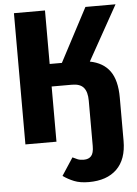

<svg xmlns="http://www.w3.org/2000/svg" viewBox="-62 -758 738 1036"><g transform="rotate(-5 307.5 -239.5)"><path d="M53.3 0V-710.8H221.5V-421H287.7L440.5 -710.8H603.6L438.5 -414.9Q510.8 -401 546.7 -351Q582.6 -301 582.6 -207.2V26.7Q582.6 127.2 528.7 179.7Q474.9 232.3 376.9 232.3Q329.7 232.3 297.4 219.2Q265.1 206.2 237.9 186.7L300 91.8Q313.8 99 327.2 104.4Q340.5 109.7 361 109.7Q386.7 109.7 400.5 94.1Q414.4 78.5 414.4 40.5V-205.1Q414.4 -252.8 395.1 -275.9Q375.9 -299 331.8 -299H221.5V0Z"/></g></svg>

Font: FiraCode Nerd Font Mono
Style: Bold
Weight: 700
Monospace: yes
Designer: Carrois Corporate, Edenspiekermann AG, Nikita Prokopov
Foundry: Carrois Corporate, Edenspiekermann AG, Nikita Prokopov
Version: Version 6.002;Nerd Fonts 3.3.0